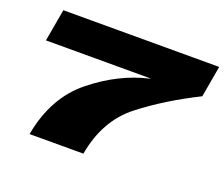

<svg xmlns="http://www.w3.org/2000/svg" viewBox="-112 -844 1182 1013"><g transform="rotate(20 479.0 -337.5)"><path d="M139 0Q178 -218 325.5 -336.5Q473 -455 636 -492L637 -494H51L83 -675H958L927 -499Q748 -410 612 -304Q476 -198 441 0Z"/></g></svg>

Font: Anybody UltraExpanded Black
Style: Italic
Weight: 900
Width: 9
Italic angle: -10°
Designer: Tyler Finck
Foundry: Etcetera Type Company
Version: Version 1.010; ttfautohint (v1.8.3) -l 8 -r 50 -G 200 -x 14 